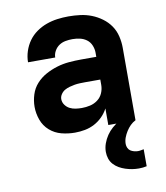

<svg xmlns="http://www.w3.org/2000/svg" viewBox="-84 -598 768 890"><g transform="rotate(-10 300.0 -152.5)"><path d="M235 8Q203 8 172 0Q141 -8 117 -29Q93 -50 82 -80.5Q71 -111 71 -142Q71 -171 80 -199.5Q89 -228 108.5 -249.5Q128 -271 153.5 -285Q179 -299 207 -307.5Q235 -316 264 -318.5Q293 -321 322 -321H393V-341Q393 -358 386 -375Q379 -392 365 -402.5Q351 -413 333.5 -417Q316 -421 298 -421Q282 -421 265.5 -418Q249 -415 235.5 -406Q222 -397 213.5 -382Q205 -367 205 -351H77Q77 -377 85.5 -403Q94 -429 109.5 -450.5Q125 -472 147 -487.5Q169 -503 194 -512Q219 -521 245.5 -524.5Q272 -528 298 -528Q326 -528 353.5 -524.5Q381 -521 406.5 -511Q432 -501 454.5 -484.5Q477 -468 492.5 -445.5Q508 -423 514.5 -395.5Q521 -368 521 -341V0H393V-78Q382 -57 365 -40Q348 -23 327 -12Q306 -1 282.5 3.5Q259 8 235 8ZM286 -99Q306 -99 325.5 -103.5Q345 -108 361 -120Q377 -132 385 -150.5Q393 -169 393 -189V-214H322Q310 -214 297 -213.5Q284 -213 272 -211Q260 -209 247.5 -205.5Q235 -202 224.5 -196Q214 -190 206.5 -179Q199 -168 199 -156Q199 -141 208 -128.5Q217 -116 230 -109.5Q243 -103 257.5 -101Q272 -99 286 -99ZM498 223Q482 223 466.5 220.5Q451 218 435.5 213Q420 208 406 200Q392 192 381 180Q370 168 365 152.5Q360 137 360 121Q360 101 367 81.5Q374 62 385.5 45Q397 28 412.5 14.5Q428 1 445.5 -9.5Q463 -20 482 -27.5Q501 -35 521 -40V0Q507 7 496 18Q485 29 476.5 42.5Q468 56 462.5 70.5Q457 85 457 101Q457 110 461 119Q465 128 472.5 133Q480 138 489.5 140.5Q499 143 508 143Q515 143 522 141.5Q529 140 535 139V219Q526 221 517 222Q508 223 498 223Z"/></g></svg>

Font: Iosevka SS04 XBd Ex
Style: Regular
Weight: 800
Width: 7
Monospace: yes
Designer: Belleve Invis
Foundry: Belleve Invis
Version: Version 19.0.0; ttfautohint (v1.8.4)